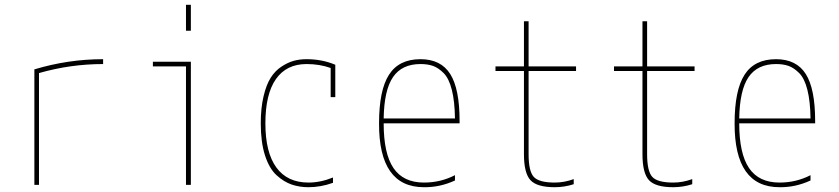

<svg xmlns="http://www.w3.org/2000/svg" viewBox="-20 -780 3540 810"><path d="M125 -487.3Q267.6 -530.3 415 -530.3V-509.8Q277.3 -509.8 144.5 -471.7V0H125Z M785.2 0H764.6V-500H625V-519.5H785.2ZM764.6 -650.4V-759.8H785.2V-650.4Z M1375 -370.1V-493.2Q1328.1 -509.8 1273.4 -509.8Q1188.5 -509.8 1144 -446.3Q1099.6 -382.8 1099.6 -259.8Q1099.6 -136.7 1146 -73.2Q1192.4 -9.8 1281.2 -9.8Q1332 -9.8 1384.8 -31.2V-8.8Q1333 9.8 1281.2 9.8Q1243.2 9.8 1210.4 -1.5Q1177.7 -12.7 1147 -40.5Q1116.2 -68.4 1098.1 -124Q1080.1 -179.7 1080.1 -259.8Q1080.1 -324.2 1091.8 -373.5Q1103.5 -422.9 1122.1 -452.1Q1140.6 -481.4 1167.5 -499Q1194.3 -516.6 1219.2 -523.4Q1244.1 -530.3 1273.4 -530.3Q1338.9 -530.3 1394.5 -506.8V-370.1Z M1598.6 -259.8Q1598.6 -131.8 1640.1 -70.8Q1681.6 -9.8 1768.6 -9.8Q1838.9 -9.8 1899.4 -41V-18.6Q1835.9 10.7 1768.6 9.8Q1578.1 9.8 1579.1 -259.8Q1579.1 -399.4 1621.1 -464.8Q1663.1 -530.3 1753.9 -530.3Q1839.8 -530.3 1879.4 -467.8Q1918.9 -405.3 1918.9 -269.5V-259.8ZM1598.6 -280.3H1899.4Q1898.4 -352.5 1886.2 -400.9Q1874 -449.2 1851.6 -471.7Q1829.1 -494.1 1806.6 -502Q1784.2 -509.8 1753.9 -509.8Q1675.8 -509.8 1638.2 -455.1Q1600.6 -400.4 1598.6 -280.3Z M2410.2 -480.5H2210V-129.9Q2210 -57.6 2231.9 -33.7Q2253.9 -9.8 2320.3 -9.8Q2360.4 -9.8 2400.4 -24.4V-2.9Q2361.3 9.8 2320.3 9.8Q2245.1 9.8 2217.8 -20Q2190.4 -49.8 2190.4 -129.9V-480.5H2070.3V-500H2190.4V-690.4H2210V-500H2410.2Z M2910.2 -480.5H2710V-129.9Q2710 -57.6 2731.9 -33.7Q2753.9 -9.8 2820.3 -9.8Q2860.4 -9.8 2900.4 -24.4V-2.9Q2861.3 9.8 2820.3 9.8Q2745.1 9.8 2717.8 -20Q2690.4 -49.8 2690.4 -129.9V-480.5H2570.3V-500H2690.4V-690.4H2710V-500H2910.2Z M3098.6 -259.8Q3098.6 -131.8 3140.1 -70.8Q3181.6 -9.8 3268.6 -9.8Q3338.9 -9.8 3399.4 -41V-18.6Q3335.9 10.7 3268.6 9.8Q3078.1 9.8 3079.1 -259.8Q3079.1 -399.4 3121.1 -464.8Q3163.1 -530.3 3253.9 -530.3Q3339.8 -530.3 3379.4 -467.8Q3418.9 -405.3 3418.9 -269.5V-259.8ZM3098.6 -280.3H3399.4Q3398.4 -352.5 3386.2 -400.9Q3374 -449.2 3351.6 -471.7Q3329.1 -494.1 3306.6 -502Q3284.2 -509.8 3253.9 -509.8Q3175.8 -509.8 3138.2 -455.1Q3100.6 -400.4 3098.6 -280.3Z"/></svg>

Font: Mgen+ 1mn thin
Style: Regular
Weight: 100
Designer: [Source Han Sans]
Ryoko NISHIZUKA  (kana & ideographs); Paul D. Hunt (Latin, Greek & Cyrillic); Wenlong ZHANG  (bopomofo
Version: Version 1.059.20150602